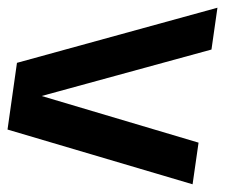

<svg xmlns="http://www.w3.org/2000/svg" viewBox="-20 -549 620 498"><path d="M479.5 -71 -0.5 -213 24 -386 544 -529 528.5 -420.5 88 -300 495 -179Z"/></svg>

Font: Urbanist SemiBold
Style: Italic
Weight: 600
Italic angle: -8°
Designer: Corey Hu
Foundry: Corey Hu
Version: Version 1.321; ttfautohint (v1.8.4.7-5d5b)